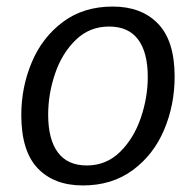

<svg xmlns="http://www.w3.org/2000/svg" viewBox="-20 -557 597 586"><path d="M513 -323Q513 -237 481 -161Q449 -85 385.5 -38Q322 9 233 9Q145 9 95 -43.5Q45 -96 45 -206Q45 -291 77 -367Q109 -443 172 -490Q235 -537 324 -537Q412 -537 462.5 -484.5Q513 -432 513 -323ZM127 -207Q127 -132 156.5 -92Q186 -52 245 -52Q304 -52 346 -93Q388 -134 409.5 -196.5Q431 -259 431 -322Q431 -397 401.5 -436.5Q372 -476 313 -476Q253 -476 211 -435Q169 -394 148 -332Q127 -270 127 -207Z"/></svg>

Font: Bitter Pro
Style: Italic
Weight: 400
Italic angle: -9°
Designer: Sol Matas, and Bitter project Authors
Foundry: Sol Matas
Version: Version 1.010